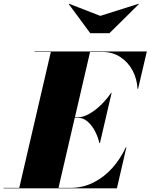

<svg xmlns="http://www.w3.org/2000/svg" viewBox="-70 -1032 824 1052"><path d="M479.5 -945 690 -1011.5 691.5 -1010 529.5 -850H424.5L306.5 -1010L308 -1011.5ZM358 -386.5H339.5L250.5 -2.5H315Q383.5 -2.5 441.8 -31.8Q500 -61 545 -111.2Q590 -161.5 619.5 -225H622.5L570.5 0H-50V-2.5H35.5L208.5 -747.5H119V-750H734.5L686.5 -545H683.5Q681 -598.5 657 -644.5Q633 -690.5 590.2 -719Q547.5 -747.5 489 -747.5H423.5L340.5 -389.5H358Q386.5 -389.5 420 -408.8Q453.5 -428 484.8 -458.8Q516 -489.5 538.5 -523H541.5L477.5 -248H474.5Q467 -281.5 450.5 -313.2Q434 -345 410.2 -365.8Q386.5 -386.5 358 -386.5Z"/></svg>

Font: Bodoni* 72pt Fatface
Style: Italic
Weight: 900
Italic angle: -13°
Version: Version 2.3